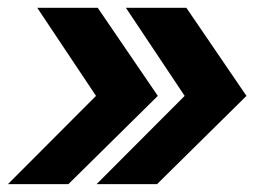

<svg xmlns="http://www.w3.org/2000/svg" viewBox="-20 -546 693 496"><path d="M0.5 -70.3 228 -298.3 76.2 -525.9H232.4L387.7 -298.3L156.7 -70.3ZM229.5 -70.3 457 -298.3 305.2 -525.9H461.4L616.7 -298.3L385.7 -70.3Z"/></svg>

Font: Inter 17pt
Style: Bold Italic
Weight: 700
Italic angle: -9.3988°
Version: Version 4.001;git-66647c0bb